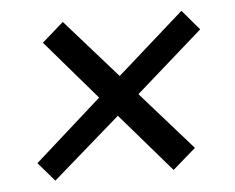

<svg xmlns="http://www.w3.org/2000/svg" viewBox="-39 -501 619 506"><g transform="rotate(-5 270.5 -248.5)"><path d="M281 -300 458 -457 503 -404 326 -248 462 -94 401 -41 267 -196 88 -40 45 -90 222 -248 87 -405 144 -455Z"/></g></svg>

Font: Andada
Style: Italic
Weight: 400
Italic angle: -8.29999°
Designer: Carolina Giovagnoli
Foundry: Carolina Giovagnoli
Version: Version 1.003